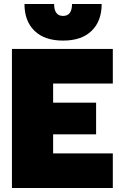

<svg xmlns="http://www.w3.org/2000/svg" viewBox="-20 -945 597 965"><path d="M103 -925H252Q252 -865 297 -865Q342 -865 342 -925H491Q491 -839 440.5 -790Q390 -741 297 -741Q204 -741 153.5 -790Q103 -839 103 -925ZM40 -699H547V-525H247V-429H463V-270H247V-174H547V0H40Z"/></svg>

Font: Prompt ExtraBold
Style: Regular
Weight: 800
Designer: Katatrad Team
Foundry: CadsonDemak
Version: Version 1.000